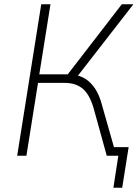

<svg xmlns="http://www.w3.org/2000/svg" viewBox="-20 -725 641 894"><path d="M508 149 531 0H493L500 -40H579L549 149ZM60 0 172 -705H215L163 -379H307L284 -364L547 -705H601L333 -360L319 -377Q353 -374 379 -357Q405 -340 424 -310.5Q443 -281 454 -239L522 0H477L419 -210Q401 -279 368.5 -309Q336 -339 281 -339H157L103 0Z"/></svg>

Font: Nunito Sans 10pt SemiCondensed ExtraLight
Style: Italic
Weight: 250
Width: 4
Italic angle: -9°
Designer: Vernon Adams
Foundry: Vernon Adams
Version: Version 3.101;gftools[0.9.27]